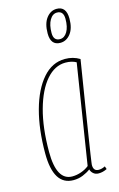

<svg xmlns="http://www.w3.org/2000/svg" viewBox="-121 -824 547 885"><g transform="rotate(-15 153.0 -381.5)"><path d="M236 10Q221 10 211 1.5Q201 -7 198 -19Q182 -7 161 1.5Q140 10 116 10Q21 10 21 -143Q21 -258 45.5 -347.5Q70 -437 115 -488.5Q160 -540 221 -540Q260 -540 291 -521Q270 -393 256.5 -306.5Q243 -220 234.5 -167Q226 -114 222 -86.5Q218 -59 216.5 -48.5Q215 -38 215 -36Q215 -6 240 -6Q248 -6 255.5 -8Q263 -10 271 -14L276 0Q256 10 236 10ZM195 -36 270 -511Q249 -523 219 -523Q168 -523 127.5 -476.5Q87 -430 63.5 -345Q40 -260 40 -145Q40 -8 115 -8Q136 -8 157.5 -15.5Q179 -23 195 -36ZM221 -617Q175 -617 175 -674Q175 -721 195 -747Q215 -773 244 -773Q290 -773 290 -714Q290 -668 270 -642.5Q250 -617 221 -617ZM224 -634Q245 -634 258.5 -656.5Q272 -679 272 -718Q272 -756 241 -756Q220 -756 206.5 -733Q193 -710 193 -671Q193 -634 224 -634Z"/></g></svg>

Font: Georama Condensed Thin
Style: Italic
Weight: 100
Width: 3
Italic angle: -9°
Designer: Jean-Baptiste Levee
Foundry: Production Type
Version: Version 1.000